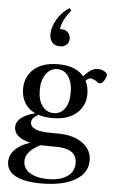

<svg xmlns="http://www.w3.org/2000/svg" viewBox="-66 -815 678 1122"><g transform="rotate(5 273.5 -253.5)"><path d="M259.3 -543.9Q228.5 -543.9 212.9 -562Q197.3 -580.1 197.3 -610.4Q197.3 -650.9 223.9 -697Q250.5 -743.2 295.4 -771.5L306.6 -756.8Q258.3 -701.2 250 -644.5H256.3Q285.2 -644.5 298.6 -628.7Q312 -612.8 312 -592.3Q312 -571.8 297.4 -557.9Q282.7 -543.9 259.3 -543.9ZM251 -122.6Q203.1 -122.6 168.9 -134.3Q129.4 -114.3 129.4 -86.9Q129.4 -35.6 250.5 -35.6H290.5Q380.9 -35.6 435.5 3.4Q490.2 42.5 490.2 106Q490.2 179.7 417.7 221.7Q345.2 263.7 218.8 263.7Q121.6 263.7 68.8 235.8Q16.1 208 16.1 154.8Q16.1 113.3 47.6 81.5Q79.1 49.8 136.2 32.2Q39.1 10.3 39.1 -51.3Q39.1 -112.8 148.9 -142.1Q107.4 -161.1 86.7 -196.5Q65.9 -231.9 65.9 -278.8Q65.9 -350.1 116.2 -394.5Q166.5 -439 258.8 -439Q362.3 -439 409.2 -380.9Q451.2 -431.6 491.7 -431.6Q515.6 -431.6 534.7 -418.5Q546.9 -410.6 546.9 -399.9Q546.9 -387.7 534.7 -368.4Q522.5 -349.1 511.2 -349.1Q500.5 -349.1 491.7 -357.4Q485.8 -362.8 473.1 -367.9Q460.4 -373 452.6 -373Q439.5 -373 425.3 -356.4Q442.9 -322.8 442.9 -280.3Q442.9 -210.9 392.6 -166.7Q342.3 -122.6 251 -122.6ZM256.3 -151.9Q296.9 -151.9 321 -186Q345.2 -220.2 345.2 -279.3Q345.2 -338.9 321 -374.5Q296.9 -410.2 256.3 -410.2Q215.3 -410.2 189.5 -374.3Q163.6 -338.4 163.6 -279.3Q163.6 -220.7 189.2 -186.3Q214.8 -151.9 256.3 -151.9ZM110.4 141.6Q110.4 185.1 150.1 210Q189.9 234.9 256.8 234.9Q327.1 234.9 368.4 206.8Q409.7 178.7 409.7 127.9Q409.7 42.5 286.1 42.5H246.6Q220.7 42.5 197.8 41Q154.8 61 132.6 86.9Q110.4 112.8 110.4 141.6Z"/></g></svg>

Font: Elstob 14pt Medium
Style: Regular
Weight: 500
Designer: Peter S. Baker
Version: Version 1.015